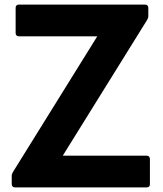

<svg xmlns="http://www.w3.org/2000/svg" viewBox="-20 -778 711 835"><path d="M45 37H618C627 37 632 32 632 23V-86C632 -95 627 -101 618 -101H253L619 -690C622 -695 625 -701 625 -707V-744C625 -753 619 -758 611 -758H62C53 -758 48 -753 48 -744V-634C48 -626 53 -620 62 -620H403L37 -31C34 -26 31 -20 31 -14V23C31 32 37 37 45 37Z"/></svg>

Font: LINE Seed JP App_OTF Bold
Style: Regular
Weight: 700
Designer: LINE & Fontrix & Fontworks
Version: Version 1.009